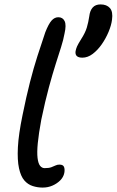

<svg xmlns="http://www.w3.org/2000/svg" viewBox="-20 -838 528 869"><path d="M173 11Q150 11 128 4Q106 -3 90 -21.5Q74 -40 66 -76.5Q58 -113 61 -171.5Q64 -230 82 -317Q99 -401 115.5 -465.5Q132 -530 149.5 -584.5Q167 -639 185 -692Q200 -730 213.5 -745Q227 -760 244 -760Q264 -760 272.5 -742.5Q281 -725 272 -686Q267 -658 256.5 -625Q246 -592 232 -548Q218 -504 201.5 -443.5Q185 -383 167 -297Q155 -232 151 -190Q147 -148 150 -123Q153 -98 161.5 -87.5Q170 -77 182 -77Q201 -77 212 -81Q223 -85 231 -89Q239 -93 249 -93Q266 -93 270 -82Q274 -71 271 -55Q267 -36 252.5 -21.5Q238 -7 217.5 2Q197 11 173 11ZM353 -577Q318 -577 322 -606Q324 -617 328.5 -627.5Q333 -638 348 -662Q366 -690 373 -713.5Q380 -737 384 -764Q387 -790 399.5 -804Q412 -818 435 -818Q463 -818 477.5 -801.5Q492 -785 487 -749Q484 -724 471.5 -694Q459 -664 440.5 -637.5Q422 -611 399.5 -594Q377 -577 353 -577Z"/></svg>

Font: Shantell Sans
Style: Italic
Weight: 400
Italic angle: -11°
Designer: Stephen Nixon, Anya Danilova, Shantell Martin
Foundry: Arrow Type
Version: Version 1.011;[c5ecc13dd]